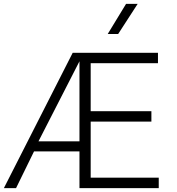

<svg xmlns="http://www.w3.org/2000/svg" viewBox="-25 -973 916 993"><path d="M-5 0 351 -700H792V-646H444V-398H758V-344H444V-54H796V0H386V-190H151L58 0ZM174 -242H386V-656ZM532 -797 627 -953H687L586 -797Z"/></svg>

Font: Geologica Roman Thin
Style: Regular
Weight: 250
Designer: Sindre Bremnes, Frode Helland
Foundry: Monokrom Skriftforlag AS
Version: Version 1.010;gftools[0.9.28]